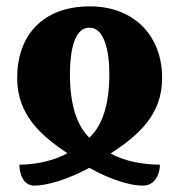

<svg xmlns="http://www.w3.org/2000/svg" viewBox="-20 -570 564 604"><path d="M88 14C127 14 195 -6 261 -42C325 -6 388 14 429 14C469 14 483 -24 483 -52C433 -52 373 -62 328 -87C418 -146 490 -210 490 -325C490 -458 401 -550 263 -550C114 -550 34 -458 34 -325C34 -211 105 -146 192 -88C147 -63 89 -52 41 -52C41 -24 53 14 88 14ZM261 -137C220 -176 200 -246 200 -335C200 -417 216 -483 261 -483C306 -483 324 -417 324 -335C324 -247 304 -176 261 -137Z"/></svg>

Font: Noto Serif Georgian ExtraCondensed Black
Style: Regular
Weight: 900
Width: 2
Designer: Monotype Design Team, Akaki Razmadze
Foundry: Google LLC
Version: Version 2.003